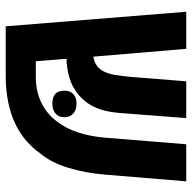

<svg xmlns="http://www.w3.org/2000/svg" viewBox="-20 -650 670 670"><g transform="rotate(90 315.0 -315.0)"><path d="M71.8 0 21 -629.9H150.4L177.7 -305.7Q197.3 -309.1 209.7 -318.4Q222.2 -327.6 229.5 -342.8Q237.8 -358.9 241.7 -382.6Q245.6 -406.2 248.5 -438.5L263.7 -629.9H392.1L374 -395Q370.6 -358.4 362.5 -332.8Q354.5 -307.1 338.9 -284.2Q316.4 -253.4 283.2 -235.4Q250 -217.3 198.2 -212.4Q194.8 -212.4 191.7 -212.4Q188.5 -212.4 185.1 -212.4L193.8 -105H249Q297.9 -105 337.2 -123.8Q376.5 -142.6 403.3 -177.7Q451.2 -239.3 460.4 -346.7L483.4 -629.9H612.8L589.4 -347.2Q584 -278.8 565.4 -217.8Q546.9 -156.7 512.7 -117.2Q499 -96.7 472.7 -73.2Q446.3 -49.8 413.6 -34.2Q380.4 -17.6 337.4 -8.8Q294.4 0 249 0ZM341.3 -162.6Q296.4 -162.6 296.4 -204.6Q296.4 -225.1 308.6 -236.1Q320.8 -247.1 342.3 -247.1Q363.8 -247.1 376.5 -235.4Q389.2 -223.6 389.2 -204.6Q389.2 -185.1 376.2 -173.8Q363.3 -162.6 341.3 -162.6Z"/></g></svg>

Font: Open Sans Condensed
Style: Regular
Weight: 400
Width: 3
Designer: Monotype Design Team
Foundry: Monotype Imaging Inc.
Version: Version 3.000